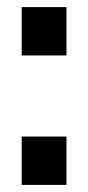

<svg xmlns="http://www.w3.org/2000/svg" viewBox="-20 -520 248 540"><path d="M41 -364V-500H167V-364ZM41 0V-136H167V0Z"/></svg>

Font: Cabin
Style: Bold
Weight: 700
Width: 4
Designer: Pablo Impallari
Foundry: Pablo Impallari. http://www.impallari.com Igino Marini. http://www.ikern.com
Version: Version 3.001